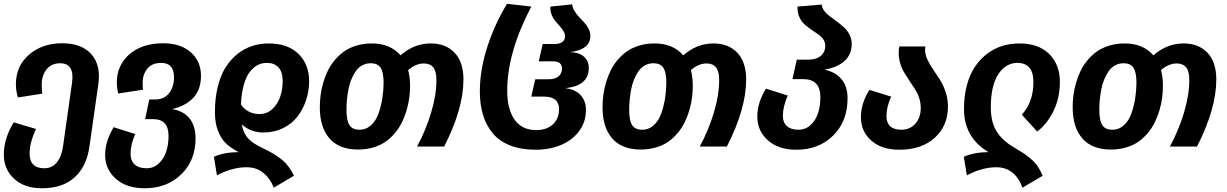

<svg xmlns="http://www.w3.org/2000/svg" viewBox="-29 -776 6498 1017"><path d="M300.8 -546.9Q403.3 -546.9 454.6 -489Q505.9 -431.2 492.2 -333L444.8 0Q430.2 105 366.5 163.1Q302.7 221.2 193.8 221.2Q99.6 221.2 45.4 170.7Q-8.8 120.1 -8.8 43Q-8.8 -43 43.9 -127.9L162.1 -92.8Q127.9 -22.5 127.9 38.1Q127.9 115.2 206.1 115.2Q247.1 115.2 272.5 83.5Q297.9 51.8 305.2 -2.9L353 -340.8Q365.7 -440.9 290 -440.9Q243.2 -440.9 217.5 -408.4Q191.9 -376 191.9 -326.2Q191.9 -309.1 194.8 -279.8L65.9 -259.8Q55.2 -294.4 55.2 -329.1Q55.2 -426.3 125 -486.6Q194.8 -546.9 300.8 -546.9Z M882.8 -198.2Q942.9 -188.5 974.9 -148.7Q1006.8 -108.9 1006.8 -43Q1006.8 73.2 931.2 147.2Q855.5 221.2 736.8 221.2Q640.6 221.2 584.2 170.7Q527.8 120.1 527.8 44.9Q527.8 -26.4 572.8 -102.1L687.5 -65.9Q662.6 -11.7 662.6 39.1Q662.6 75.2 684.3 95.2Q706.1 115.2 747.6 115.2Q784.7 115.2 811.8 90.1Q838.9 64.9 851.3 27.1Q863.8 -10.7 863.8 -55.2Q863.8 -101.1 843.5 -123Q823.2 -145 780.8 -145H739.7L761.7 -249H793.5Q839.8 -249 866.2 -282Q892.6 -314.9 892.6 -367.2Q892.6 -442.9 824.7 -442.9Q776.9 -442.9 751.7 -412.4Q726.6 -381.8 726.6 -336.9Q726.6 -318.4 728.5 -300.8L596.7 -280.8Q589.8 -312.5 589.8 -338.9Q589.8 -402.8 622.8 -450.7Q655.8 -498.5 710.7 -522.7Q765.6 -546.9 833.5 -546.9Q927.2 -546.9 981.4 -499.3Q1035.6 -451.7 1035.6 -374Q1035.6 -302.7 995.8 -259Q956.1 -215.3 882.8 -198.2Z M1608.4 -346.2Q1608.4 -294.4 1592.5 -246.1Q1576.7 -197.8 1547.1 -159.2Q1517.6 -120.6 1470.5 -97.4Q1423.3 -74.2 1365.2 -74.2Q1299.3 -74.2 1251.5 -117.2Q1259.8 -71.8 1283.9 -44.4Q1308.1 -17.1 1357.4 5.9Q1424.8 37.6 1463.9 69.6Q1502.9 101.6 1528.3 154.8L1421.4 217.8Q1401.9 168.9 1365.7 139.4Q1329.6 109.9 1276.4 109.9Q1201.2 109.9 1120.1 152.8L1104 54.2Q1161.1 29.8 1235.4 29.8Q1194.3 8.8 1168 -16.4Q1141.6 -41.5 1125.5 -83.3Q1109.4 -125 1109.4 -182.1Q1109.4 -255.4 1124.3 -315.9Q1139.2 -376.5 1165.5 -418.5Q1191.9 -460.4 1228 -489.5Q1264.2 -518.6 1305.9 -532.2Q1347.7 -545.9 1394 -545.9Q1495.6 -545.9 1552 -490.5Q1608.4 -435.1 1608.4 -346.2ZM1247.1 -222.2Q1282.7 -171.9 1346.2 -171.9Q1384.8 -171.9 1413.3 -198.2Q1441.9 -224.6 1455.1 -263.4Q1468.3 -302.2 1468.3 -346.2Q1468.3 -394.5 1446.3 -418.7Q1424.3 -442.9 1384.3 -442.9Q1357.4 -442.9 1334.7 -430.9Q1312 -418.9 1293 -393.8Q1273.9 -368.7 1262 -325Q1250 -281.2 1247.1 -222.2Z M2252.9 -545.9Q2332 -545.9 2378.9 -496.6Q2425.8 -447.3 2425.8 -355Q2425.8 -199.7 2323.7 0H2180.2Q2226.6 -85.9 2254.6 -179.2Q2282.7 -272.5 2282.7 -352.1Q2282.7 -398.4 2265.9 -419.2Q2249 -439.9 2215.8 -439.9Q2173.8 -439.9 2132.8 -404.8Q2143.1 -367.2 2143.1 -321.8Q2143.1 -290 2138.9 -258.3Q2134.8 -226.6 2125 -192.9Q2115.2 -159.2 2100.6 -129.2Q2085.9 -99.1 2063.7 -72.3Q2041.5 -45.4 2013.9 -25.9Q1986.3 -6.3 1948.5 4.9Q1910.6 16.1 1867.2 16.1Q1767.6 16.1 1716.3 -42.7Q1665 -101.6 1665 -208Q1665 -240.2 1669.2 -272.2Q1673.3 -304.2 1683.1 -337.9Q1692.9 -371.6 1707.5 -401.6Q1722.2 -431.6 1744.6 -458.3Q1767.1 -484.9 1794.7 -504.2Q1822.3 -523.4 1859.9 -534.7Q1897.5 -545.9 1940.9 -545.9Q2037.6 -545.9 2092.8 -482.9Q2164.1 -545.9 2252.9 -545.9ZM1875 -88.9Q1910.6 -88.9 1937 -113.3Q1963.4 -137.7 1976.8 -177.2Q1990.2 -216.8 1996.3 -256.1Q2002.4 -295.4 2002.9 -335.9Q2002.9 -392.1 1987.5 -416.5Q1972.2 -440.9 1934.1 -440.9Q1909.7 -440.9 1889.4 -429.7Q1869.1 -418.5 1855.5 -398.7Q1841.8 -378.9 1831.8 -354.5Q1821.8 -330.1 1816.4 -301.3Q1811 -272.5 1808.6 -246.3Q1806.2 -220.2 1806.2 -193.8Q1806.2 -138.2 1821.8 -113.5Q1837.4 -88.9 1875 -88.9Z M2808.1 17.1Q2731.9 17.1 2674.8 -4.9Q2617.7 -26.9 2582.5 -68.1Q2547.4 -109.4 2530 -165.3Q2512.7 -221.2 2512.7 -292Q2512.7 -404.8 2551.8 -526.1Q2590.8 -647.5 2656.7 -755.9L2785.2 -741.2Q2657.7 -498.5 2657.7 -295.9Q2657.7 -196.3 2697 -141.6Q2736.3 -86.9 2811 -86.9Q2866.7 -86.9 2899.4 -117.2Q2932.1 -147.5 2932.1 -196.8Q2932.1 -264.2 2853 -264.2H2785.2L2806.2 -356H2875Q2910.2 -356 2929 -371.1Q2947.8 -386.2 2947.8 -413.1Q2947.8 -451.2 2899.9 -451.2H2824.7L2845.7 -543H2910.2Q2935.1 -543 2949.5 -553.7Q2963.9 -564.5 2963.9 -584Q2963.9 -597.7 2955.3 -611.6Q2946.8 -625.5 2934.8 -638.7Q2922.9 -651.9 2911.1 -666.3Q2899.4 -680.7 2892.1 -700.2Q2884.8 -719.7 2886.7 -741.2L3002 -752.9Q3003.4 -735.8 3013.7 -718.5Q3023.9 -701.2 3037.8 -686.5Q3051.8 -671.9 3065.4 -657Q3079.1 -642.1 3088.6 -623.5Q3098.1 -605 3098.1 -585.9Q3098.1 -513.7 2990.7 -500Q3039.1 -498.5 3064.5 -475.6Q3089.8 -452.6 3089.8 -416Q3089.8 -321.8 2966.8 -309.1Q3021.5 -300.8 3048.1 -270.5Q3074.7 -240.2 3074.7 -192.9Q3074.7 -130.9 3039.3 -82.5Q3003.9 -34.2 2943.4 -8.5Q2882.8 17.1 2808.1 17.1Z M3750.5 -545.9Q3829.6 -545.9 3876.5 -496.6Q3923.3 -447.3 3923.3 -355Q3923.3 -199.7 3821.3 0H3677.7Q3724.1 -85.9 3752.2 -179.2Q3780.3 -272.5 3780.3 -352.1Q3780.3 -398.4 3763.4 -419.2Q3746.6 -439.9 3713.4 -439.9Q3671.4 -439.9 3630.4 -404.8Q3640.6 -367.2 3640.6 -321.8Q3640.6 -290 3636.5 -258.3Q3632.3 -226.6 3622.6 -192.9Q3612.8 -159.2 3598.1 -129.2Q3583.5 -99.1 3561.3 -72.3Q3539.1 -45.4 3511.5 -25.9Q3483.9 -6.3 3446 4.9Q3408.2 16.1 3364.7 16.1Q3265.1 16.1 3213.9 -42.7Q3162.6 -101.6 3162.6 -208Q3162.6 -240.2 3166.7 -272.2Q3170.9 -304.2 3180.7 -337.9Q3190.4 -371.6 3205.1 -401.6Q3219.7 -431.6 3242.2 -458.3Q3264.6 -484.9 3292.2 -504.2Q3319.8 -523.4 3357.4 -534.7Q3395 -545.9 3438.5 -545.9Q3535.2 -545.9 3590.3 -482.9Q3661.6 -545.9 3750.5 -545.9ZM3372.6 -88.9Q3408.2 -88.9 3434.6 -113.3Q3460.9 -137.7 3474.4 -177.2Q3487.8 -216.8 3493.9 -256.1Q3500 -295.4 3500.5 -335.9Q3500.5 -392.1 3485.1 -416.5Q3469.7 -440.9 3431.6 -440.9Q3407.2 -440.9 3387 -429.7Q3366.7 -418.5 3353 -398.7Q3339.4 -378.9 3329.3 -354.5Q3319.3 -330.1 3314 -301.3Q3308.6 -272.5 3306.2 -246.3Q3303.7 -220.2 3303.7 -193.8Q3303.7 -138.2 3319.3 -113.5Q3335 -88.9 3372.6 -88.9Z M4337.4 -407.2Q4393.6 -396 4427 -358.2Q4460.4 -320.3 4460.4 -254.9Q4460.4 -133.8 4384.5 -58.3Q4308.6 17.1 4188.5 17.1Q4094.2 17.1 4038.3 -33Q3982.4 -83 3982.4 -158.2Q3982.4 -232.9 4028.3 -306.2L4143.6 -270Q4117.7 -210.9 4117.7 -162.1Q4117.7 -127.4 4138.9 -108.2Q4160.2 -88.9 4199.7 -88.9Q4238.3 -88.9 4265.6 -114.7Q4293 -140.6 4304.7 -178.5Q4316.4 -216.3 4316.4 -261.2Q4316.4 -356.9 4225.6 -356.9H4168.5L4191.4 -460H4253.4Q4294.4 -460 4318.4 -480Q4342.3 -500 4342.3 -533.2Q4342.3 -552.7 4331.1 -568.8Q4319.8 -585 4303.2 -595.5Q4286.6 -606 4267.3 -619.6Q4248 -633.3 4231.7 -647.7Q4215.3 -662.1 4204.8 -686.3Q4194.3 -710.4 4195.3 -741.2L4323.7 -752Q4324.7 -734.9 4336.9 -718.5Q4349.1 -702.1 4366.7 -689.7Q4384.3 -677.2 4404.5 -661.6Q4424.8 -646 4442.1 -630.4Q4459.5 -614.7 4470.9 -592Q4482.4 -569.3 4482.4 -543Q4482.4 -487.3 4443.8 -452.6Q4405.3 -418 4337.4 -407.2Z M4992.2 -211.9Q4992.2 -109.9 4922.4 -46.4Q4852.5 17.1 4734.4 17.1H4733.4Q4640.6 17.1 4585.9 -31.7Q4531.2 -80.6 4531.2 -153.8Q4531.2 -229.5 4576.2 -299.8L4691.4 -264.2Q4666.5 -210 4666.5 -160.2Q4666.5 -126 4686.3 -107.4Q4706.1 -88.9 4745.1 -88.9Q4791.5 -88.9 4819.8 -121.1Q4848.1 -153.3 4848.1 -205.1Q4848.1 -231.4 4839.6 -257.3Q4831.1 -283.2 4817.9 -303Q4804.7 -322.8 4789.8 -345.9Q4774.9 -369.1 4761.7 -389.9Q4748.5 -410.6 4740 -438.7Q4731.4 -466.8 4731.4 -496.1Q4731.4 -515.1 4734.4 -529.8H4872.6Q4871.1 -522.5 4871.1 -512.2Q4871.1 -487.3 4883.5 -460.4Q4896 -433.6 4913.8 -408Q4931.6 -382.3 4949.5 -354.2Q4967.3 -326.2 4979.7 -289.1Q4992.2 -252 4992.2 -211.9Z M5387.2 217.8Q5346.2 109.9 5248 109.9Q5173.3 109.9 5092.3 152.8L5076.2 54.2Q5133.3 29.8 5207 29.8Q5077.1 -46.9 5077.1 -199.2Q5077.1 -267.6 5092.5 -324.7Q5107.9 -381.8 5135 -422.1Q5162.1 -462.4 5199.2 -490.7Q5236.3 -519 5279.3 -532.5Q5322.3 -545.9 5370.1 -545.9Q5472.2 -545.9 5528.6 -490Q5585 -434.1 5585 -342.8Q5585 -257.8 5552 -189.5Q5519 -121.1 5464.8 -79.1L5383.3 -168.9Q5444.8 -233.9 5444.8 -342.8Q5444.8 -393.1 5422.9 -418Q5400.9 -442.9 5360.8 -442.9Q5297.9 -442.9 5258.5 -382.3Q5219.2 -321.8 5219.2 -207Q5219.2 -129.4 5249.5 -80.6Q5279.8 -31.7 5340.8 3.9Q5372.6 22.5 5390.6 34.4Q5408.7 46.4 5430.2 64.5Q5451.7 82.5 5466.8 104.2Q5481.9 126 5494.1 154.8Z M6240.7 -545.9Q6319.8 -545.9 6366.7 -496.6Q6413.6 -447.3 6413.6 -355Q6413.6 -199.7 6311.5 0H6168Q6214.4 -85.9 6242.4 -179.2Q6270.5 -272.5 6270.5 -352.1Q6270.5 -398.4 6253.7 -419.2Q6236.8 -439.9 6203.6 -439.9Q6161.6 -439.9 6120.6 -404.8Q6130.9 -367.2 6130.9 -321.8Q6130.9 -290 6126.7 -258.3Q6122.6 -226.6 6112.8 -192.9Q6103 -159.2 6088.4 -129.2Q6073.7 -99.1 6051.5 -72.3Q6029.3 -45.4 6001.7 -25.9Q5974.1 -6.3 5936.3 4.9Q5898.4 16.1 5855 16.1Q5755.4 16.1 5704.1 -42.7Q5652.8 -101.6 5652.8 -208Q5652.8 -240.2 5657 -272.2Q5661.1 -304.2 5670.9 -337.9Q5680.7 -371.6 5695.3 -401.6Q5710 -431.6 5732.4 -458.3Q5754.9 -484.9 5782.5 -504.2Q5810.1 -523.4 5847.7 -534.7Q5885.3 -545.9 5928.7 -545.9Q6025.4 -545.9 6080.6 -482.9Q6151.9 -545.9 6240.7 -545.9ZM5862.8 -88.9Q5898.4 -88.9 5924.8 -113.3Q5951.2 -137.7 5964.6 -177.2Q5978 -216.8 5984.1 -256.1Q5990.2 -295.4 5990.7 -335.9Q5990.7 -392.1 5975.3 -416.5Q5960 -440.9 5921.9 -440.9Q5897.5 -440.9 5877.2 -429.7Q5856.9 -418.5 5843.3 -398.7Q5829.6 -378.9 5819.6 -354.5Q5809.6 -330.1 5804.2 -301.3Q5798.8 -272.5 5796.4 -246.3Q5793.9 -220.2 5793.9 -193.8Q5793.9 -138.2 5809.6 -113.5Q5825.2 -88.9 5862.8 -88.9Z"/></svg>

Font: FiraGO SemiBold
Style: Italic
Weight: 600
Italic angle: -8°
Designer: bBox Type GmbH
Foundry: bBox Type GmbH
Version: Version 1.001;PS 001.001;hotconv 1.0.88;makeotf.lib2.5.64775